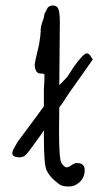

<svg xmlns="http://www.w3.org/2000/svg" viewBox="-20 -679 384 694"><path d="M129.9 -413.1Q128.9 -413.1 127.9 -413.1Q105.5 -413.1 105.5 -447.3Q105.5 -452.1 121.1 -517.6Q127 -553.7 127 -563.5Q127 -563.5 127 -566.4Q127 -566.4 127 -569.3Q127 -583 134.8 -604.5Q136.7 -611.3 137.7 -613.3Q138.7 -615.2 139.6 -622.1Q140.6 -629.9 141.6 -630.9Q143.6 -632.8 149.4 -646Q155.3 -659.2 170.9 -659.2Q186.5 -659.2 191.4 -645.5Q196.3 -631.8 196.3 -598.6Q195.3 -484.4 194.3 -371.1L222.7 -400.4Q234.4 -418 246.1 -436.5Q279.3 -483.4 293 -486.3Q293 -486.3 293.9 -486.3Q299.8 -486.3 306.6 -477.5L315.4 -463.9L230.5 -343.8Q205.1 -303.7 194.3 -291Q194.3 -250 193.4 -209Q193.4 -103.5 202.1 -89.8Q210.9 -76.2 218.8 -74.2Q219.7 -74.2 220.7 -74.2Q227.5 -74.2 237.3 -81.1Q249 -89.8 257.8 -89.8Q286.1 -89.8 286.1 -64Q286.1 -38.1 268.6 -21.5Q251 -4.9 231 -4.9Q210.9 -4.9 201.7 -8.8Q192.4 -12.7 174.8 -28.8Q157.2 -44.9 148.4 -63.5Q138.7 -84 138.7 -177.7Q138.7 -177.7 138.7 -208L131.8 -197.3Q82 -127 72.3 -118.2Q63.5 -110.4 50.8 -110.4Q50.8 -110.4 47.9 -110.4Q24.4 -111.3 24.4 -126Q24.4 -131.8 29.3 -140.6Q43.9 -168 47.9 -171.9Q48.8 -172.9 107.4 -252Q137.7 -293.9 138.7 -294.9V-295.9Q138.7 -295.9 138.7 -341.8V-360.4Q140.6 -379.9 140.6 -398.4Q140.6 -398.4 140.6 -411.1Q134.8 -413.1 129.9 -413.1Z"/></svg>

Font: Drukaatie burti
Style: Light
Weight: 300
Version: Version 0.14